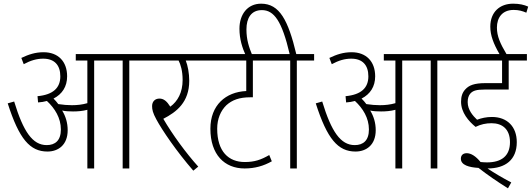

<svg xmlns="http://www.w3.org/2000/svg" viewBox="-20 -916 2892 1044"><path d="M348 -208C348 -248 337 -284 318 -315C335 -311 357 -310 377 -310C402 -310 429 -312 455 -319V0H492V-587H647V0H683V-587H777V-622H392V-587H455V-355C427 -347 400 -344 371 -344C348 -344 323 -346 297 -350C289 -361 280 -371 271 -380C318 -404 345 -445 345 -501C345 -582 296 -632 217 -632C172 -632 136 -620 96 -601L109 -567C146 -587 179 -597 215 -597C276 -597 308 -562 308 -501C308 -439 270 -401 184 -393L187 -359C205 -360 220 -363 235 -367C278 -327 311 -275 311 -212C311 -152 280 -127 234 -127C157 -127 107 -200 57 -364L22 -354C84 -160 143 -92 238 -92C296 -92 348 -127 348 -208Z M1058 -10C992 -83 918 -184 868 -270C940 -307 1009 -360 1009 -477C1009 -517 1001 -560 990 -587H1092V-622H764V-587H951C962 -566 973 -531 973 -481C973 -413 946 -365 906 -336C887 -366 870 -380 847 -380C823 -380 807 -364 807 -339C807 -320 811 -302 830 -267C861 -209 939 -94 1031 12Z M1490 -587V-622H1079V-587H1319V-421C1207 -416 1124 -344 1124 -216C1124 -75 1201 0 1310 0C1366 0 1414 -14 1458 -39L1444 -73C1399 -47 1364 -35 1311 -35C1223 -35 1161 -92 1161 -216C1161 -270 1180 -314 1211 -344C1242 -372 1281 -387 1341 -387H1355V-587Z M1558 -587V0H1594V-587H1688V-622H1591C1547 -806 1500 -896 1400 -896C1325 -896 1282 -837 1282 -760C1282 -704 1297 -657 1316 -615H1352C1334 -659 1320 -699 1320 -756C1320 -818 1346 -861 1404 -861C1470 -861 1513 -802 1555 -622H1477V-587Z M2023 -208C2023 -248 2012 -284 1993 -315C2010 -311 2032 -310 2052 -310C2077 -310 2104 -312 2130 -319V0H2167V-587H2322V0H2358V-587H2452V-622H2067V-587H2130V-355C2102 -347 2075 -344 2046 -344C2023 -344 1998 -346 1972 -350C1964 -361 1955 -371 1946 -380C1993 -404 2020 -445 2020 -501C2020 -582 1971 -632 1892 -632C1847 -632 1811 -620 1771 -601L1784 -567C1821 -587 1854 -597 1890 -597C1951 -597 1983 -562 1983 -501C1983 -439 1945 -401 1859 -393L1862 -359C1880 -360 1895 -363 1910 -367C1953 -327 1986 -275 1986 -212C1986 -152 1955 -127 1909 -127C1832 -127 1782 -200 1732 -364L1697 -354C1759 -160 1818 -92 1913 -92C1971 -92 2023 -127 2023 -208Z M2653 -246C2711 -246 2753 -214 2753 -143C2753 -69 2708 -33 2628 -33C2616 -33 2605 -34 2593 -35C2567 -67 2541 -83 2518 -83C2498 -83 2486 -72 2486 -53C2486 -18 2531 -6 2582 -3C2629 34 2683 71 2742 108L2760 76C2714 52 2668 25 2631 0C2729 0 2790 -48 2790 -143C2790 -227 2738 -280 2655 -280C2625 -280 2598 -274 2574 -265C2552 -286 2523 -318 2523 -361C2523 -381 2528 -397 2538 -408C2552 -423 2571 -429 2614 -429H2746V-587H2845V-622H2734C2700 -679 2682 -719 2682 -766C2682 -820 2711 -862 2773 -862C2801 -862 2821 -856 2842 -847L2852 -880C2830 -890 2804 -896 2770 -896C2698 -896 2646 -851 2646 -771C2646 -724 2663 -679 2696 -622H2439V-587H2710V-464H2621C2558 -464 2530 -452 2510 -430C2494 -413 2487 -391 2487 -363C2487 -304 2528 -257 2566 -226C2594 -240 2622 -246 2653 -246Z"/></svg>

Font: Noto Sans Condensed ExtraLight
Style: Regular
Weight: 200
Width: 3
Designer: Monotype Design Team
Foundry: Monotype Imaging Inc.
Version: Version 2.013